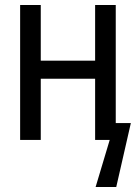

<svg xmlns="http://www.w3.org/2000/svg" viewBox="-20 -556 540 763"><path d="M60 0H142V-243H358V0H416L360 187H442L500 -67H440V-536H358V-315H142V-536H60Z"/></svg>

Font: Noto Sans Mono ExtraCondensed
Style: Regular
Weight: 400
Width: 2
Designer: Monotype Design Team
Foundry: Monotype Imaging Inc.
Version: Version 2.014